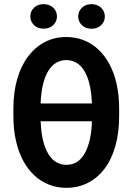

<svg xmlns="http://www.w3.org/2000/svg" viewBox="-20 -900 640 930"><path d="M300.8 -720.7Q346.2 -720.7 385.5 -705.3Q424.8 -689.9 456.3 -660.4Q487.8 -630.9 510.5 -588.4Q533.2 -545.9 545.2 -491.7Q557.1 -437.5 557.1 -373V-337.9Q557.1 -256.8 538.8 -192.4Q520.5 -127.9 486.6 -83Q452.6 -38.1 405.5 -14.2Q358.4 9.8 301.3 9.8Q256.3 9.8 217.3 -5.6Q178.2 -21 146.5 -50.3Q114.7 -79.6 92 -122.1Q69.3 -164.6 57.1 -218.8Q44.9 -272.9 44.9 -337.9V-373Q44.9 -454.1 63.7 -518.3Q82.5 -582.5 116.9 -627.7Q151.4 -672.9 198 -696.8Q244.6 -720.7 300.8 -720.7ZM300.8 -608.9Q274.4 -608.9 252.9 -596.4Q231.4 -584 215.8 -559.6Q200.2 -535.2 190.4 -499.3Q180.7 -463.4 177.7 -416Q177.2 -412.1 177 -407.7Q176.8 -403.3 176.8 -398.9H425.3Q424.8 -402.8 424.8 -407Q424.8 -411.1 424.3 -415Q421.4 -462.4 411.9 -498.5Q402.3 -534.7 386.7 -559.3Q371.1 -584 349.6 -596.4Q328.1 -608.9 300.8 -608.9ZM301.3 -101.6Q328.6 -101.6 350.1 -114Q371.6 -126.5 387.2 -151.6Q402.8 -176.8 412.4 -213.4Q421.9 -250 424.8 -297.9Q424.8 -301.8 425 -305.7Q425.3 -309.6 424.8 -312.5H176.8Q176.8 -309.6 177 -306.2Q177.2 -302.7 177.7 -298.8Q180.2 -251 189.9 -214.1Q199.7 -177.2 215.6 -152.1Q231.4 -127 253.2 -114.3Q274.9 -101.6 301.3 -101.6ZM127 -820.3Q127 -845.7 144.8 -862.8Q162.6 -879.9 191.4 -879.9Q219.7 -879.9 237.8 -862.8Q255.9 -845.7 255.9 -820.3Q255.9 -795.4 237.8 -778.3Q219.7 -761.2 191.4 -761.2Q162.6 -761.2 144.8 -778.3Q127 -795.4 127 -820.3ZM358.9 -819.8Q358.9 -845.2 376.7 -862.5Q394.5 -879.9 423.3 -879.9Q451.7 -879.9 469.7 -862.5Q487.8 -845.2 487.8 -819.8Q487.8 -795.4 469.7 -778.1Q451.7 -760.7 423.3 -760.7Q394.5 -760.7 376.7 -778.1Q358.9 -795.4 358.9 -819.8Z"/></svg>

Font: Roboto Condensed SemiBold
Style: Regular
Weight: 600
Designer: Christian Robertson
Foundry: Google
Version: Version 3.008; 2023